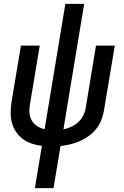

<svg xmlns="http://www.w3.org/2000/svg" viewBox="-20 -755 640 990"><path d="M160 215 196 -3Q169 -6 144 -14.5Q119 -23 98.5 -38Q78 -53 63.5 -74Q49 -95 42 -120Q35 -145 35 -172.5Q35 -200 39 -227L88 -520H185L134 -214Q130 -192 132 -171Q134 -150 144.5 -132.5Q155 -115 172.5 -104Q190 -93 210 -89L317 -735H414L307 -88Q327 -92 347 -101Q367 -110 383 -125Q399 -140 409 -159.5Q419 -179 422 -199L475 -520H572L516 -185Q512 -161 502.5 -136.5Q493 -112 476.5 -91Q460 -70 438 -54Q416 -38 392 -27.5Q368 -17 342.5 -11Q317 -5 292 -2L256 215Z"/></svg>

Font: Iosevka SS04 Md Ex Obl
Style: Regular
Weight: 500
Width: 7
Italic angle: -9°
Monospace: yes
Designer: Belleve Invis
Foundry: Belleve Invis
Version: Version 19.0.0; ttfautohint (v1.8.4)